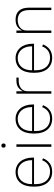

<svg xmlns="http://www.w3.org/2000/svg" viewBox="986 -1752 778 2791"><g transform="rotate(-90 1375.5 -357.0)"><path d="M275 12Q174 12 115.5 -56Q57 -124 57 -254Q57 -383 114 -451.5Q171 -520 271 -520Q318 -520 356.5 -502Q395 -484 422.5 -451Q450 -418 465 -371.5Q480 -325 480 -268V-252H94V-225Q94 -178 106 -140Q118 -102 141.5 -75Q165 -48 198.5 -33.5Q232 -19 275 -19Q396 -19 442 -135L469 -120Q446 -60 397 -24Q348 12 275 12ZM271 -489Q229 -489 196.5 -474.5Q164 -460 141 -433Q118 -406 106 -368Q94 -330 94 -284V-280H442V-286Q442 -332 429.5 -369.5Q417 -407 394.5 -433.5Q372 -460 340.5 -474.5Q309 -489 271 -489Z M655 -665Q639 -665 632 -672.5Q625 -680 625 -691V-700Q625 -711 631.5 -718.5Q638 -726 654 -726Q670 -726 677 -718.5Q684 -711 684 -700V-691Q684 -680 677.5 -672.5Q671 -665 655 -665ZM637 -508H672V0H637Z M1047 12Q946 12 887.5 -56Q829 -124 829 -254Q829 -383 886 -451.5Q943 -520 1043 -520Q1090 -520 1128.5 -502Q1167 -484 1194.5 -451Q1222 -418 1237 -371.5Q1252 -325 1252 -268V-252H866V-225Q866 -178 878 -140Q890 -102 913.5 -75Q937 -48 970.5 -33.5Q1004 -19 1047 -19Q1168 -19 1214 -135L1241 -120Q1218 -60 1169 -24Q1120 12 1047 12ZM1043 -489Q1001 -489 968.5 -474.5Q936 -460 913 -433Q890 -406 878 -368Q866 -330 866 -284V-280H1214V-286Q1214 -332 1201.5 -369.5Q1189 -407 1166.5 -433.5Q1144 -460 1112.5 -474.5Q1081 -489 1043 -489Z M1409 0V-508H1444V-419H1448Q1464 -455 1500 -481.5Q1536 -508 1604 -508H1642V-475H1598Q1567 -475 1539 -467Q1511 -459 1490 -443Q1469 -427 1456.5 -403.5Q1444 -380 1444 -349V0Z M1930 12Q1829 12 1770.5 -56Q1712 -124 1712 -254Q1712 -383 1769 -451.5Q1826 -520 1926 -520Q1973 -520 2011.5 -502Q2050 -484 2077.5 -451Q2105 -418 2120 -371.5Q2135 -325 2135 -268V-252H1749V-225Q1749 -178 1761 -140Q1773 -102 1796.5 -75Q1820 -48 1853.5 -33.5Q1887 -19 1930 -19Q2051 -19 2097 -135L2124 -120Q2101 -60 2052 -24Q2003 12 1930 12ZM1926 -489Q1884 -489 1851.5 -474.5Q1819 -460 1796 -433Q1773 -406 1761 -368Q1749 -330 1749 -284V-280H2097V-286Q2097 -332 2084.5 -369.5Q2072 -407 2049.5 -433.5Q2027 -460 1995.5 -474.5Q1964 -489 1926 -489Z M2292 0V-508H2327V-430H2330Q2345 -467 2382.5 -493.5Q2420 -520 2486 -520Q2570 -520 2614.5 -470.5Q2659 -421 2659 -326V0H2624V-320Q2624 -408 2586.5 -448.5Q2549 -489 2478 -489Q2449 -489 2421.5 -481Q2394 -473 2373 -457Q2352 -441 2339.5 -417Q2327 -393 2327 -361V0Z"/></g></svg>

Font: IBM Plex Sans Thai Looped ExtraLight
Style: Regular
Weight: 200
Designer: Mike Abbink, Paul van der Laan, Pieter van Rosmalen, Ben Mitchell, Mark Frömberg
Foundry: Bold Monday
Version: Version 1.0